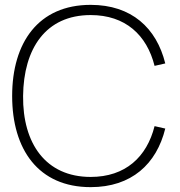

<svg xmlns="http://www.w3.org/2000/svg" viewBox="-20 -755 740 790"><path d="M353 15C521 15 624 -80 660 -226L616 -236C584 -109 496 -27 353 -27C168 -27 73 -165 75 -360C77 -555 168 -693 353 -693C496 -693 584 -611 616 -484L660 -494C624 -640 521 -735 353 -735C138 -735 30 -580 30 -360C30 -140 138 15 353 15Z"/></svg>

Font: Hauora ExtraLight
Style: Regular
Weight: 200
Designer: Mikhail Sharanda
Foundry: WCYS & Co.
Version: Version 1.010